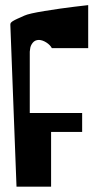

<svg xmlns="http://www.w3.org/2000/svg" viewBox="-20 -719 383 743"><path d="M43.9 3.4Q20 -611.3 20 -624Q20 -627 21 -629.2Q22 -631.3 24.7 -633.5Q27.3 -635.7 29.8 -637.5Q32.2 -639.2 37.6 -641.8Q43 -644.5 47.4 -646.5Q51.8 -648.4 60.1 -652.1Q68.4 -655.8 74.7 -658.7Q91.3 -666.5 152.8 -676.5Q214.4 -686.5 267.6 -692.9L321.3 -699.2V-532.7H180.7Q173.8 -545.4 159.2 -554.7Q144.5 -564 130.9 -564.5Q115.2 -564.5 106.4 -553.2Q97.7 -542 96.7 -530.3L95.2 -519V-281.7H297.9V-208.5H177.7V3.4Z"/></svg>

Font: Some Time Later
Style: Regular
Weight: 400
Version: Version 003.300